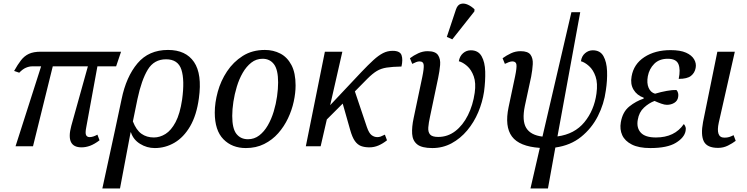

<svg xmlns="http://www.w3.org/2000/svg" viewBox="-20 -829 4235 1088"><path d="M68 0 213 -453H162Q145 -453 126.5 -445Q108 -437 89 -417L60 -427Q80 -463 99 -487.5Q118 -512 144 -524Q170 -536 211 -536H666L638 -453H532L469 -109Q462 -74 468 -63Q474 -52 488 -52Q507 -52 532 -66L544 -34Q515 -12 490.5 -3Q466 6 442 6Q351 6 384 -116L478 -453H279L167 0Z M669 -267Q695 -394 759 -470Q823 -546 932 -546Q1033 -546 1079.5 -477.5Q1126 -409 1107 -272Q1094 -176 1057.5 -113.5Q1021 -51 969 -20.5Q917 10 857 10Q812 10 773.5 -14Q735 -38 722 -79H720L660 239H560L632 -93ZM852 -50Q886 -50 918 -70Q950 -90 975 -137Q1000 -184 1012 -265Q1027 -375 1008 -434Q989 -493 921 -493Q853 -493 817.5 -434.5Q782 -376 759 -268L733 -141Q752 -92 781.5 -71Q811 -50 852 -50Z M1373 10Q1295 10 1246 -40Q1197 -90 1197 -191Q1197 -247 1214 -309Q1231 -371 1266.5 -424.5Q1302 -478 1355.5 -512Q1409 -546 1481 -546Q1529 -546 1568.5 -525.5Q1608 -505 1631.5 -460.5Q1655 -416 1655 -345Q1655 -302 1644.5 -253.5Q1634 -205 1612 -158.5Q1590 -112 1556.5 -74Q1523 -36 1477 -13Q1431 10 1373 10ZM1385 -40Q1421 -40 1449 -61.5Q1477 -83 1497.5 -118.5Q1518 -154 1531 -197Q1544 -240 1550 -283Q1556 -326 1556 -362Q1556 -434 1532.5 -465Q1509 -496 1468 -496Q1432 -496 1404 -474Q1376 -452 1355.5 -416.5Q1335 -381 1322 -338Q1309 -295 1302.5 -252Q1296 -209 1296 -172Q1296 -100 1320 -70Q1344 -40 1385 -40Z M1713 0 1821 -536H1920L1851 -233L2028 -421Q2067 -462 2096 -488.5Q2125 -515 2150.5 -528Q2176 -541 2205 -541Q2247 -541 2255.5 -516Q2264 -491 2255 -452Q2203 -451 2171 -446Q2139 -441 2115 -426.5Q2091 -412 2062 -383L1991 -311L2059 -109Q2071 -74 2086 -63Q2101 -52 2118 -52Q2128 -52 2136.5 -55Q2145 -58 2161 -66L2173 -34Q2149 -15 2124.5 -4.5Q2100 6 2073 6Q2046 6 2026 -1.5Q2006 -9 1991 -30Q1976 -51 1964 -94L1922 -242L1832 -152L1797 0Z M2430 10Q2370 10 2344 -11Q2318 -32 2315.5 -70.5Q2313 -109 2324 -160L2373 -393Q2383 -441 2381 -461Q2379 -481 2357 -481Q2348 -481 2338 -477Q2328 -473 2316 -467L2303 -499Q2324 -515 2350 -527Q2376 -539 2403 -539Q2447 -539 2462 -517Q2477 -495 2474 -460.5Q2471 -426 2463 -388L2417 -169Q2409 -133 2407 -107Q2405 -81 2417 -67Q2429 -53 2463 -53Q2517 -53 2560 -86Q2603 -119 2631.5 -176Q2660 -233 2670 -303Q2678 -359 2664.5 -396.5Q2651 -434 2627 -455Q2603 -476 2580 -482Q2585 -511 2604 -527.5Q2623 -544 2648 -544Q2690 -544 2709 -510.5Q2728 -477 2729.5 -424Q2731 -371 2723 -310Q2714 -250 2690 -193Q2666 -136 2627.5 -90Q2589 -44 2539 -17Q2489 10 2430 10ZM2543 -606 2512 -620 2564 -776Q2573 -802 2591.5 -807Q2610 -812 2631 -802.5Q2652 -793 2669 -776L2668 -764Z M2986 239 3039 9Q2923 1 2881 -55.5Q2839 -112 2862 -222L2899 -397Q2909 -445 2906.5 -463Q2904 -481 2883 -481Q2874 -481 2862.5 -476.5Q2851 -472 2841 -467L2828 -499Q2850 -515 2875.5 -527Q2901 -539 2930 -539Q2972 -539 2986.5 -518.5Q3001 -498 2999 -465Q2997 -432 2990 -395L2954 -228Q2937 -145 2962 -104Q2987 -63 3054 -55L3218 -760H3268L3139 -56Q3236 -69 3291.5 -136.5Q3347 -204 3360 -299Q3368 -357 3355 -395Q3342 -433 3318 -454.5Q3294 -476 3272 -482Q3276 -511 3295.5 -527.5Q3315 -544 3339 -544Q3381 -544 3399.5 -511Q3418 -478 3420 -426Q3422 -374 3413 -316Q3403 -240 3368 -171Q3333 -102 3273 -53.5Q3213 -5 3127 7L3085 239Z M3665 10Q3600 10 3560.5 -10Q3521 -30 3506 -63Q3491 -96 3498 -136Q3508 -195 3546 -225.5Q3584 -256 3627 -270L3628 -275Q3589 -289 3570 -321Q3551 -353 3559 -396Q3571 -466 3631.5 -505.5Q3692 -545 3780 -545Q3835 -545 3867.5 -530.5Q3900 -516 3913.5 -492.5Q3927 -469 3922 -444Q3917 -416 3895.5 -399Q3874 -382 3826 -382Q3837 -435 3824.5 -465.5Q3812 -496 3764 -496Q3716 -496 3687.5 -467.5Q3659 -439 3651 -397Q3644 -358 3655.5 -331.5Q3667 -305 3692 -298Q3725 -308 3758.5 -314Q3792 -320 3813 -319Q3820 -312 3822.5 -301.5Q3825 -291 3823 -280Q3820 -258 3801.5 -246.5Q3783 -235 3759 -235Q3746 -235 3727.5 -241.5Q3709 -248 3689 -257Q3657 -245 3629 -219Q3601 -193 3594 -150Q3586 -105 3611 -77.5Q3636 -50 3697 -50Q3803 -50 3855 -126Q3860 -121 3864 -111Q3868 -101 3865 -87Q3858 -49 3809.5 -19.5Q3761 10 3665 10Z M4049 9Q3987 9 3968.5 -27.5Q3950 -64 3964 -138L4045 -536H4144L4053 -134Q4044 -93 4051.5 -71Q4059 -49 4085 -49Q4101 -49 4112 -52.5Q4123 -56 4137 -63L4149 -31Q4131 -17 4105 -4Q4079 9 4049 9Z"/></svg>

Font: Noto Serif SemiCondensed
Style: Italic
Weight: 400
Width: 4
Italic angle: -12°
Designer: Monotype Design Team
Foundry: Monotype Imaging Inc.
Version: Version 2.013